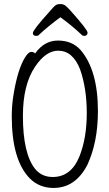

<svg xmlns="http://www.w3.org/2000/svg" viewBox="-20 -911 540 947"><path d="M244 16Q174 16 127 -31Q38 -122 38 -337Q38 -396 48 -452Q68 -570 103 -627Q120 -655 134 -655Q148 -655 153 -647Q198 -711 266 -711Q335 -711 377 -665Q463 -565 463 -363Q463 -210 411 -98Q352 16 244 16ZM240 -38Q331 -38 372 -140Q408 -231 408 -353Q408 -475 375 -569Q339 -661 267 -661Q206 -661 153 -582Q93 -493 93 -339Q93 -154 153 -78Q186 -38 240 -38ZM159 -734Q142 -734 142 -748Q142 -763 228 -858Q243 -876 252 -883.5Q261 -891 277 -891Q293 -891 303 -883Q313 -875 330 -856Q412 -764 412 -750Q412 -735 396 -734Q387 -734 382 -740Q337 -783 278 -826Q218 -782 173 -740Q169 -734 159 -734Z"/></svg>

Font: LXGW WenKai Mono TC Light
Style: Regular
Weight: 300
Designer: LXGW / Fontworks Inc.
Foundry: LXGW / Fontworks Inc.
Version: Version 1.330